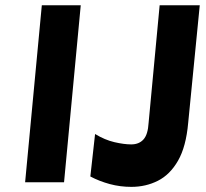

<svg xmlns="http://www.w3.org/2000/svg" viewBox="-20 -693 784 730"><path d="M75.5 0 139 -673H287L223.5 0ZM323.5 -22 341.5 -183.5Q378.5 -161 415 -152.5Q451.5 -144 479 -144Q508.5 -144 525.5 -162.8Q542.5 -181.5 545 -226L587 -673H739.5L695.5 -226Q687.5 -135.5 657 -82.2Q626.5 -29 580.5 -5.8Q534.5 17.5 479.5 17.5Q437 17.5 397.2 6.8Q357.5 -4 323.5 -22Z"/></svg>

Font: Karla ExtraBold
Style: Italic
Weight: 800
Italic angle: -8°
Designer: Jonathan Pinhorn
Version: Version 2.004;gftools[0.9.33]